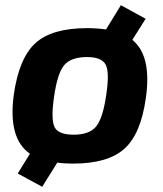

<svg xmlns="http://www.w3.org/2000/svg" viewBox="-20 -615 626 737"><path d="M539 -543 488 -462Q563 -401 540 -240Q521 -101 457.5 -44Q394 13 260 13Q224 13 200 9L142 102L48 51L95 -25Q10 -83 33 -252Q53 -392 116 -449.5Q179 -507 315 -507Q350 -507 387 -502L444 -595ZM388 -252Q401 -338 385.5 -367Q370 -396 314 -396Q253 -396 226.5 -365Q200 -334 187 -240Q175 -154 190 -126Q205 -98 263 -98Q323 -98 349 -129.5Q375 -161 388 -252Z"/></svg>

Font: Ezarion
Style: Bold Italic
Weight: 700
Italic angle: -8°
Designer: Natanael Gama
Version: Version 1.001;PS 001.001;hotconv 1.0.70;makeotf.lib2.5.58329